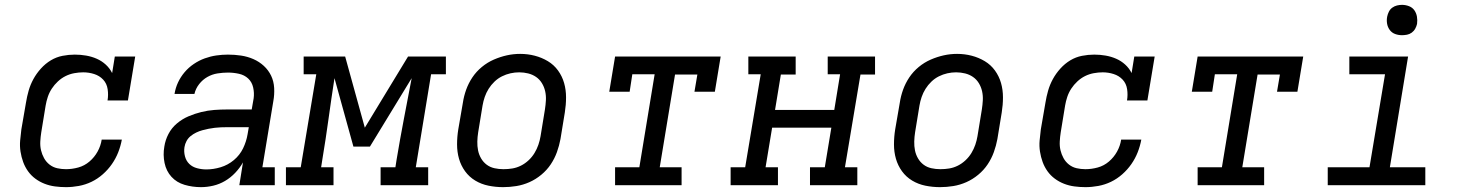

<svg xmlns="http://www.w3.org/2000/svg" viewBox="-20 -763 6040 791"><path d="M252 8Q229 8 206.5 5Q184 2 163.5 -6Q143 -14 125.5 -27Q108 -40 95.5 -57.5Q83 -75 75.5 -95.5Q68 -116 64.5 -138.5Q61 -161 63 -184Q65 -207 68 -230L87 -340Q91 -365 98 -389.5Q105 -414 117.5 -437Q130 -460 148.5 -480.5Q167 -501 189.5 -514.5Q212 -528 237.5 -533Q263 -538 288 -538Q312 -538 335 -534Q358 -530 378.5 -521Q399 -512 415.5 -497Q432 -482 442 -462L453 -530H537L507 -349H423Q427 -372 423.5 -395.5Q420 -419 405 -435Q390 -451 368 -458Q346 -465 323 -465Q305 -465 286 -461.5Q267 -458 250 -449.5Q233 -441 218.5 -427.5Q204 -414 193.5 -398Q183 -382 177 -364Q171 -346 168 -328L150 -218Q147 -199 146 -180Q145 -161 149 -144Q153 -127 161.5 -111.5Q170 -96 184 -85Q198 -74 215.5 -70Q233 -66 252 -66Q277 -66 302.5 -73Q328 -80 348.5 -97.5Q369 -115 382 -138.5Q395 -162 399 -188H482Q477 -161 467 -135.5Q457 -110 441 -87Q425 -64 403.5 -45Q382 -26 357 -14Q332 -2 305 3Q278 8 252 8Z M808 8Q773 8 740.5 -1.5Q708 -11 686.5 -34.5Q665 -58 658 -91.5Q651 -125 657 -159Q661 -186 674 -211Q687 -236 709 -254.5Q731 -273 757 -284Q783 -295 809.5 -301.5Q836 -308 862.5 -310Q889 -312 916 -312H1017L1025 -358Q1028 -380 1023 -402.5Q1018 -425 1002.5 -439.5Q987 -454 964.5 -459Q942 -464 919 -464Q898 -464 876 -460.5Q854 -457 834.5 -446Q815 -435 800.5 -416.5Q786 -398 781 -376H699Q703 -401 713.5 -423.5Q724 -446 740.5 -465.5Q757 -485 778.5 -499.5Q800 -514 823.5 -522.5Q847 -531 871 -534.5Q895 -538 919 -538Q947 -538 973.5 -534Q1000 -530 1024 -519.5Q1048 -509 1067 -491.5Q1086 -474 1097 -451Q1108 -428 1109.5 -400.5Q1111 -373 1106 -346L1061 -74H1112V0H966L981 -94Q968 -71 949 -51Q930 -31 907 -17.5Q884 -4 858.5 2Q833 8 808 8ZM830 -65Q859 -65 889 -74Q919 -83 943.5 -103.5Q968 -124 981.5 -152Q995 -180 1000 -210L1005 -239H916Q903 -239 890.5 -238.5Q878 -238 865 -236.5Q852 -235 839.5 -232.5Q827 -230 814 -226.5Q801 -223 788.5 -217Q776 -211 765.5 -202.5Q755 -194 748.5 -182Q742 -170 740 -157Q737 -138 742 -119Q747 -100 760 -87.5Q773 -75 792 -70Q811 -65 830 -65Z M1158 0V-74H1219L1283 -457H1231V-530H1402L1483 -237L1661 -530H1817V-457H1756L1693 -74H1744V0H1548V-74H1609L1614 -106Q1628 -190 1644 -273.5Q1660 -357 1676 -441L1504 -159H1436L1358 -441Q1345 -357 1333.5 -273.5Q1322 -190 1308 -106L1303 -74H1354V0Z M2053 8Q2022 8 1992.5 2Q1963 -4 1938 -19Q1913 -34 1896 -57.5Q1879 -81 1871 -109Q1863 -137 1863 -168Q1863 -199 1868 -230L1887 -340Q1891 -367 1900.5 -393.5Q1910 -420 1926 -444Q1942 -468 1965 -487Q1988 -506 2014.5 -517.5Q2041 -529 2068 -535Q2095 -541 2123 -541Q2154 -541 2183 -533.5Q2212 -526 2237 -511Q2262 -496 2279 -472.5Q2296 -449 2304 -421Q2312 -393 2312 -362Q2312 -331 2307 -300L2289 -190Q2284 -163 2274.5 -136.5Q2265 -110 2249 -86Q2233 -62 2210 -43Q2187 -24 2161 -12.5Q2135 -1 2107.5 3.5Q2080 8 2053 8ZM2054 -66Q2073 -66 2091 -69Q2109 -72 2126 -80.5Q2143 -89 2157.5 -102.5Q2172 -116 2182 -132.5Q2192 -149 2198 -166.5Q2204 -184 2207 -202L2225 -312Q2228 -331 2229 -350Q2230 -369 2226 -387Q2222 -405 2212.5 -420.5Q2203 -436 2188.5 -446Q2174 -456 2156 -460.5Q2138 -465 2119 -465Q2101 -465 2083 -461Q2065 -457 2048 -448.5Q2031 -440 2017 -426.5Q2003 -413 1993 -397Q1983 -381 1977 -363.5Q1971 -346 1968 -328L1950 -218Q1947 -199 1946.5 -180Q1946 -161 1949.5 -143.5Q1953 -126 1962 -110.5Q1971 -95 1985 -84.5Q1999 -74 2017 -70Q2035 -66 2054 -66Z M2514 0V-74H2614L2677 -457H2585L2574 -385H2490L2514 -530H2949L2925 -385H2841L2853 -456H2761L2698 -74H2788V0Z M2990 0V-74H3050L3114 -457H3063V-530H3258V-456H3197L3173 -310H3417L3441 -457H3390V-530H3585V-456H3525L3461 -74H3512V0H3317V-74H3378L3405 -237H3161L3134 -74H3185V0Z M3853 8Q3822 8 3792.5 2Q3763 -4 3738 -19Q3713 -34 3696 -57.5Q3679 -81 3671 -109Q3663 -137 3663 -168Q3663 -199 3668 -230L3687 -340Q3691 -367 3700.5 -393.5Q3710 -420 3726 -444Q3742 -468 3765 -487Q3788 -506 3814.5 -517.5Q3841 -529 3868 -535Q3895 -541 3923 -541Q3954 -541 3983 -533.5Q4012 -526 4037 -511Q4062 -496 4079 -472.5Q4096 -449 4104 -421Q4112 -393 4112 -362Q4112 -331 4107 -300L4089 -190Q4084 -163 4074.5 -136.5Q4065 -110 4049 -86Q4033 -62 4010 -43Q3987 -24 3961 -12.5Q3935 -1 3907.5 3.5Q3880 8 3853 8ZM3854 -66Q3873 -66 3891 -69Q3909 -72 3926 -80.5Q3943 -89 3957.5 -102.5Q3972 -116 3982 -132.5Q3992 -149 3998 -166.5Q4004 -184 4007 -202L4025 -312Q4028 -331 4029 -350Q4030 -369 4026 -387Q4022 -405 4012.5 -420.5Q4003 -436 3988.5 -446Q3974 -456 3956 -460.5Q3938 -465 3919 -465Q3901 -465 3883 -461Q3865 -457 3848 -448.5Q3831 -440 3817 -426.5Q3803 -413 3793 -397Q3783 -381 3777 -363.5Q3771 -346 3768 -328L3750 -218Q3747 -199 3746.5 -180Q3746 -161 3749.5 -143.5Q3753 -126 3762 -110.5Q3771 -95 3785 -84.5Q3799 -74 3817 -70Q3835 -66 3854 -66Z M4452 8Q4429 8 4406.5 5Q4384 2 4363.5 -6Q4343 -14 4325.5 -27Q4308 -40 4295.5 -57.5Q4283 -75 4275.5 -95.5Q4268 -116 4264.5 -138.5Q4261 -161 4263 -184Q4265 -207 4268 -230L4287 -340Q4291 -365 4298 -389.5Q4305 -414 4317.5 -437Q4330 -460 4348.5 -480.5Q4367 -501 4389.5 -514.5Q4412 -528 4437.5 -533Q4463 -538 4488 -538Q4512 -538 4535 -534Q4558 -530 4578.5 -521Q4599 -512 4615.5 -497Q4632 -482 4642 -462L4653 -530H4737L4707 -349H4623Q4627 -372 4623.5 -395.5Q4620 -419 4605 -435Q4590 -451 4568 -458Q4546 -465 4523 -465Q4505 -465 4486 -461.5Q4467 -458 4450 -449.5Q4433 -441 4418.5 -427.5Q4404 -414 4393.5 -398Q4383 -382 4377 -364Q4371 -346 4368 -328L4350 -218Q4347 -199 4346 -180Q4345 -161 4349 -144Q4353 -127 4361.5 -111.5Q4370 -96 4384 -85Q4398 -74 4415.5 -70Q4433 -66 4452 -66Q4477 -66 4502.5 -73Q4528 -80 4548.5 -97.5Q4569 -115 4582 -138.5Q4595 -162 4599 -188H4682Q4677 -161 4667 -135.5Q4657 -110 4641 -87Q4625 -64 4603.5 -45Q4582 -26 4557 -14Q4532 -2 4505 3Q4478 8 4452 8Z M4914 0V-74H5014L5077 -457H4985L4974 -385H4890L4914 -530H5349L5325 -385H5241L5253 -456H5161L5098 -74H5188V0Z M5450 0V-74H5622L5686 -457H5539V-530H5781L5706 -74H5852V0ZM5756 -618Q5741 -618 5727.5 -623Q5714 -628 5705.5 -639.5Q5697 -651 5694.5 -665.5Q5692 -680 5695 -695Q5697 -705 5702 -715Q5707 -725 5716 -731.5Q5725 -738 5735.5 -740.5Q5746 -743 5756 -743Q5771 -743 5785 -737.5Q5799 -732 5807 -720.5Q5815 -709 5817.5 -694.5Q5820 -680 5818 -665Q5816 -655 5810.5 -645Q5805 -635 5796 -628.5Q5787 -622 5776.5 -620Q5766 -618 5756 -618Z"/></svg>

Font: Iosevka Slab Extended Oblique
Style: Regular
Weight: 400
Width: 7
Italic angle: -9°
Monospace: yes
Designer: Belleve Invis
Foundry: Belleve Invis
Version: Version 11.1.0; ttfautohint (v1.8.3)